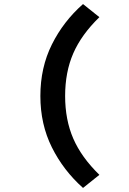

<svg xmlns="http://www.w3.org/2000/svg" viewBox="-20 -755 640 954"><path d="M392.5 178.8Q295 91.9 237.8 -22.8Q180.6 -137.4 180.6 -278Q180.6 -419.4 237.8 -534.1Q295 -648.9 392.5 -734.8L473.8 -669.7Q384.4 -582.8 344 -489.8Q303.6 -396.8 303.6 -278Q303.6 -160 344 -66.7Q384.4 26.6 473.8 113.7Z"/></svg>

Font: Source Code Pro ExtraLight
Style: Regular
Weight: 200
Monospace: yes
Designer: Paul D. Hunt, Teo Tuominen
Foundry: Adobe
Version: Version 1.026;hotconv 1.1.0;makeotfexe 2.6.0